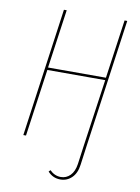

<svg xmlns="http://www.w3.org/2000/svg" viewBox="-95 -744 730 1002"><g transform="rotate(10 270.0 -243.5)"><path d="M482.4 -680.7H496.6L400.9 0L387.2 101.1Q381.3 146 356.2 170.4Q331.1 194.8 295.9 194.8Q256.3 194.8 229 164.6L237.3 155.8Q263.2 181.6 295.9 181.6Q325.2 181.6 345.9 160.6Q366.7 139.6 372.6 99.1L386.2 0L437 -356.4H130.4L80.1 0H65.9L161.1 -680.7H175.8L131.8 -369.6H438.5Z"/></g></svg>

Font: Fira Sans Compressed Hair
Style: Italic
Weight: 100
Width: 3
Italic angle: -8°
Designer: Carrois Corporate & Edenspiekermann AG
Foundry: Carrois Corporate GbR & Edenspiekermann AG
Version: Version 4.203;PS 004.203;hotconv 1.0.88;makeotf.lib2.5.64775